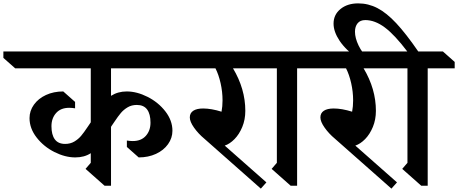

<svg xmlns="http://www.w3.org/2000/svg" viewBox="-80 -1091 2715 1138"><path d="M578 -523Q619 -549 671 -549Q731 -549 794.5 -517Q858 -485 900 -431Q942 -377 942 -316Q942 -273 916 -236.5Q890 -200 844.5 -179Q799 -158 742 -158L672 -220V-258Q690 -255 707 -255Q757 -255 784.5 -286Q812 -317 812 -364Q812 -415 792 -442Q772 -469 731 -469Q700 -469 676.5 -455Q653 -441 636.5 -421.5Q620 -402 598 -369L581 -344L578 -339V10H540L427 -90L458 -126V-183Q420 -158 366 -158Q306 -158 242.5 -190Q179 -222 137 -276Q95 -330 95 -391Q95 -434 121 -470.5Q147 -507 192.5 -528Q238 -549 295 -549L365 -487V-449Q347 -452 330 -452Q280 -452 252.5 -421Q225 -390 225 -343Q225 -292 245 -265Q265 -238 306 -238Q337 -238 360.5 -252Q384 -266 400.5 -285.5Q417 -305 439 -338L456 -363L458 -366V-686H10L-60 -748V-786H1027L1097 -724V-686H578Z M1301 -686Q1374 -564 1374 -434Q1374 -382 1356 -338.5Q1338 -295 1310 -266.5Q1282 -238 1252 -228L1499 -10L1466 27L1131 -269Q1095 -299 1070 -334.5Q1045 -370 1045 -395Q1045 -421 1065.5 -434.5Q1086 -448 1124 -448Q1172 -448 1233 -429Q1239 -460 1239 -496Q1239 -547 1227.5 -598Q1216 -649 1197 -686H947L871 -748V-786H1437L1513 -724V-686Z M1681 -686V10H1643L1530 -90L1561 -126V-686H1493L1423 -748V-786H1771L1841 -724V-686Z M2075 -686Q2148 -564 2148 -434Q2148 -382 2130 -338.5Q2112 -295 2084 -266.5Q2056 -238 2026 -228L2273 -10L2240 27L1905 -269Q1869 -299 1844 -334.5Q1819 -370 1819 -395Q1819 -421 1839.5 -434.5Q1860 -448 1898 -448Q1946 -448 2007 -429Q2013 -460 2013 -496Q2013 -547 2001.5 -598Q1990 -649 1971 -686H1721L1645 -748V-786H2211L2287 -724V-686Z M2455 -686V10H2417L2304 -90L2335 -126V-686H2267L2197 -748V-786H2334Q2259 -885 2200.5 -928.5Q2142 -972 2085 -972Q2055 -972 2039.5 -953Q2024 -934 2024 -903Q2024 -866 2045 -822Q2066 -778 2104 -741H2044Q1969 -795 1933 -849Q1897 -903 1897 -951Q1897 -1004 1938 -1037.5Q1979 -1071 2043 -1071Q2103 -1071 2157 -1043Q2211 -1015 2268.5 -953.5Q2326 -892 2399 -786H2545L2615 -724V-686Z"/></svg>

Font: Inknut
Style: Antiqua
Weight: 400
Designer: Claus Eggers Srensen
Foundry: Claus Eggers Srensen
Version: Version 1.000; ttfautohint (v1.2) -l 7 -r 28 -G 50 -x 13 -D 